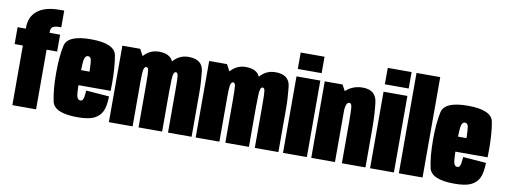

<svg xmlns="http://www.w3.org/2000/svg" viewBox="-63 -1130 3889 1479"><g transform="rotate(10 1881.0 -390.5)"><path d="M72.5 0H258V-466.5H340.5V-598.5H258V-608.5Q258 -634.5 273.2 -645.2Q288.5 -656 327.5 -656H339.5V-786.5H303Q190 -786.5 131.2 -739.5Q72.5 -692.5 72.5 -609.5V-598.5H8V-466.5H72.5Z M581 4.5V-126.5Q563 -126.5 555 -149.5Q546.5 -171.5 546.5 -301Q546.5 -424.5 555 -448.5Q563.5 -473 581 -473Q600 -473 607 -450Q611 -430.5 613.5 -357.5H531V-240H799Q800 -269 800 -301Q800 -428.5 783.5 -517Q765.5 -605 581 -605Q398.5 -605 380.5 -517.5Q361.5 -430 361.5 -302Q361.5 -174 380.5 -84.5Q398 4.5 581 4.5ZM581 -126.5V4.5Q668 4.5 710 -16Q751.5 -36 771.5 -74Q791.5 -110.5 794.5 -195.5L613.5 -209.5Q610.5 -180.5 608 -160Q604.5 -140.5 598 -133.5Q592.5 -126.5 581 -126.5Z M827.5 0H1013V-513L967 -598.5H827.5ZM1059.5 0H1244V-342Q1244 -421 1233.8 -511.5Q1223.5 -602 1114.5 -602Q1035.5 -602 984 -533.2Q932.5 -464.5 932.5 -385.5L1012.5 -330Q1012.5 -421 1018.5 -444.8Q1024.5 -468.5 1038.5 -468.5Q1052 -468.5 1055.8 -446Q1059.5 -423.5 1059.5 -332ZM1290 0H1474.5V-342Q1474.5 -420.5 1464.5 -511.2Q1454.5 -602 1346 -602Q1266.5 -602 1215 -533Q1163.5 -464 1163.5 -385.5L1244.5 -330Q1244.5 -421 1250 -444.8Q1255.5 -468.5 1269.5 -468.5Q1283 -468.5 1286.5 -446Q1290 -423.5 1290 -332Z M1506.5 0H1692V-513L1646 -598.5H1506.5ZM1738.5 0H1923V-342Q1923 -421 1912.8 -511.5Q1902.5 -602 1793.5 -602Q1714.5 -602 1663 -533.2Q1611.5 -464.5 1611.5 -385.5L1691.5 -330Q1691.5 -421 1697.5 -444.8Q1703.5 -468.5 1717.5 -468.5Q1731 -468.5 1734.8 -446Q1738.5 -423.5 1738.5 -332ZM1969 0H2153.5V-342Q2153.5 -420.5 2143.5 -511.2Q2133.5 -602 2025 -602Q1945.5 -602 1894 -533Q1842.5 -464 1842.5 -385.5L1923.5 -330Q1923.5 -421 1929 -444.8Q1934.5 -468.5 1948.5 -468.5Q1962 -468.5 1965.5 -446Q1969 -423.5 1969 -332Z M2189.5 0H2376V-598.5H2189.5ZM2189.5 -785V-656.5H2376V-785Z M2410.5 0H2596V-513.5L2549.5 -598.5H2410.5ZM2650 0H2834.5V-303.5Q2834.5 -411.5 2823 -506.8Q2811.5 -602 2708 -602Q2619 -602 2561 -536.5Q2503 -471 2503 -371L2594 -358Q2594 -415.5 2601.8 -442Q2609.5 -468.5 2626 -468.5Q2641 -468.5 2645.5 -444.5Q2650 -420.5 2650 -312.5Z M2870.5 0H3057V-598.5H2870.5ZM2870.5 -785V-656.5H3057V-785Z M3095.5 0H3281V-785H3095.5Z M3529.5 4.5V-126.5Q3511.5 -126.5 3503.5 -149.5Q3495 -171.5 3495 -301Q3495 -424.5 3503.5 -448.5Q3512 -473 3529.5 -473Q3548.5 -473 3555.5 -450Q3559.5 -430.5 3562 -357.5H3479.5V-240H3747.5Q3748.5 -269 3748.5 -301Q3748.5 -428.5 3732 -517Q3714 -605 3529.5 -605Q3347 -605 3329 -517.5Q3310 -430 3310 -302Q3310 -174 3329 -84.5Q3346.5 4.5 3529.5 4.5ZM3529.5 -126.5V4.5Q3616.5 4.5 3658.5 -16Q3700 -36 3720 -74Q3740 -110.5 3743 -195.5L3562 -209.5Q3559 -180.5 3556.5 -160Q3553 -140.5 3546.5 -133.5Q3541 -126.5 3529.5 -126.5Z"/></g></svg>

Font: Anybody ExtraCondensed Black
Style: Regular
Weight: 900
Width: 2
Version: Version 1.113;gftools[0.9.25]